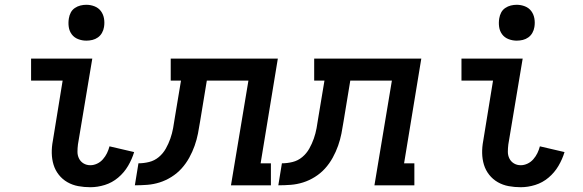

<svg xmlns="http://www.w3.org/2000/svg" viewBox="-20 -775 2440 803"><path d="M358 8Q332 8 307.5 3.5Q283 -1 262 -13Q241 -25 226 -44Q211 -63 204 -86Q197 -109 196.5 -134.5Q196 -160 201 -186L242 -438H110V-530H366L306 -171Q304 -155 304 -140Q304 -125 310.5 -112Q317 -99 329.5 -91.5Q342 -84 358 -84Q372 -84 386 -90.5Q400 -97 410.5 -109Q421 -121 427.5 -134.5Q434 -148 438 -163L541 -139Q532 -109 515.5 -81Q499 -53 474 -32Q449 -11 418.5 -1.5Q388 8 358 8ZM341 -605Q323 -605 306.5 -611.5Q290 -618 280 -631.5Q270 -645 267.5 -662.5Q265 -680 268 -698Q270 -711 276 -722.5Q282 -734 293 -741.5Q304 -749 316.5 -752Q329 -755 341 -755Q359 -755 375.5 -748.5Q392 -742 402 -728.5Q412 -715 415 -697.5Q418 -680 415 -662Q413 -649 406.5 -637.5Q400 -626 389.5 -618.5Q379 -611 366.5 -608Q354 -605 341 -605Z M544 0 559 -92Q581 -92 603.5 -97.5Q626 -103 644 -118Q662 -133 673.5 -153.5Q685 -174 692.5 -195.5Q700 -217 704 -239Q708 -261 711 -282L737 -438H694V-530H1142L1070 -92H1113V0H946L1019 -438H845L817 -268Q813 -242 808 -216.5Q803 -191 794 -165.5Q785 -140 771.5 -115.5Q758 -91 739.5 -70.5Q721 -50 697 -35Q673 -20 647.5 -12Q622 -4 596 -2Q570 0 544 0Z M1144 0 1159 -92Q1181 -92 1203.5 -97.5Q1226 -103 1244 -118Q1262 -133 1273.5 -153.5Q1285 -174 1292.5 -195.5Q1300 -217 1304 -239Q1308 -261 1311 -282L1337 -438H1294V-530H1742L1670 -92H1713V0H1546L1619 -438H1445L1417 -268Q1413 -242 1408 -216.5Q1403 -191 1394 -165.5Q1385 -140 1371.5 -115.5Q1358 -91 1339.5 -70.5Q1321 -50 1297 -35Q1273 -20 1247.5 -12Q1222 -4 1196 -2Q1170 0 1144 0Z M2158 8Q2132 8 2107.5 3.5Q2083 -1 2062 -13Q2041 -25 2026 -44Q2011 -63 2004 -86Q1997 -109 1996.5 -134.5Q1996 -160 2001 -186L2042 -438H1910V-530H2166L2106 -171Q2104 -155 2104 -140Q2104 -125 2110.5 -112Q2117 -99 2129.5 -91.5Q2142 -84 2158 -84Q2172 -84 2186 -90.5Q2200 -97 2210.5 -109Q2221 -121 2227.5 -134.5Q2234 -148 2238 -163L2341 -139Q2332 -109 2315.5 -81Q2299 -53 2274 -32Q2249 -11 2218.5 -1.5Q2188 8 2158 8ZM2141 -605Q2123 -605 2106.5 -611.5Q2090 -618 2080 -631.5Q2070 -645 2067.5 -662.5Q2065 -680 2068 -698Q2070 -711 2076 -722.5Q2082 -734 2093 -741.5Q2104 -749 2116.5 -752Q2129 -755 2141 -755Q2159 -755 2175.5 -748.5Q2192 -742 2202 -728.5Q2212 -715 2215 -697.5Q2218 -680 2215 -662Q2213 -649 2206.5 -637.5Q2200 -626 2189.5 -618.5Q2179 -611 2166.5 -608Q2154 -605 2141 -605Z"/></svg>

Font: Iosevka Curly Slab SmBdEx
Style: Italic
Weight: 600
Width: 7
Italic angle: -9°
Monospace: yes
Designer: Belleve Invis
Foundry: Belleve Invis
Version: Version 11.1.0; ttfautohint (v1.8.3)